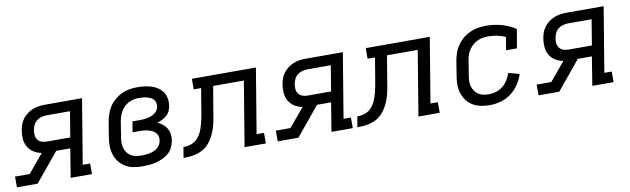

<svg xmlns="http://www.w3.org/2000/svg" viewBox="-44 -912 4282 1305"><g transform="rotate(-10 2097.0 -260.0)"><path d="M-6 0V-74H95L201 -201Q172 -206 147.5 -221Q123 -236 108.5 -260Q94 -284 91 -314Q88 -344 93 -374Q96 -395 103.5 -415.5Q111 -436 124.5 -453.5Q138 -471 156 -484.5Q174 -498 194.5 -506Q215 -514 235.5 -517Q256 -520 277 -520H535L461 -73H512V0H365L397 -198H300L137 0ZM247 -271H410L439 -447H277Q260 -447 241.5 -442Q223 -437 208.5 -425.5Q194 -414 186 -397Q178 -380 175 -362Q172 -344 174 -326.5Q176 -309 186 -296Q196 -283 212.5 -277Q229 -271 247 -271Z M861 8Q829 8 799 2.5Q769 -3 743.5 -18Q718 -33 700 -56Q682 -79 673 -107.5Q664 -136 663.5 -167Q663 -198 669 -230L685 -330Q690 -356 698.5 -382.5Q707 -409 723 -433Q739 -457 761.5 -476Q784 -495 809.5 -507Q835 -519 862 -523.5Q889 -528 916 -528Q941 -528 966.5 -525Q992 -522 1015.5 -514.5Q1039 -507 1058.5 -493.5Q1078 -480 1091.5 -460.5Q1105 -441 1109 -416Q1113 -391 1109 -365Q1106 -348 1098.5 -331Q1091 -314 1076.5 -301.5Q1062 -289 1045 -280.5Q1028 -272 1011 -267Q1030 -258 1046.5 -245Q1063 -232 1073.5 -213.5Q1084 -195 1087 -173Q1090 -151 1086 -129Q1082 -106 1071 -83.5Q1060 -61 1041.5 -45Q1023 -29 1000 -18.5Q977 -8 954 -2Q931 4 907.5 6Q884 8 861 8ZM862 -66Q876 -66 890 -67Q904 -68 918.5 -70.5Q933 -73 947 -78.5Q961 -84 973 -92.5Q985 -101 993.5 -114.5Q1002 -128 1004 -142Q1007 -157 1004 -171.5Q1001 -186 991.5 -197Q982 -208 969 -214.5Q956 -221 942 -225Q928 -229 912.5 -230.5Q897 -232 882 -232H833L845 -305H894Q907 -305 920.5 -306Q934 -307 947 -309.5Q960 -312 973.5 -317Q987 -322 998.5 -330Q1010 -338 1018 -350Q1026 -362 1028 -375Q1030 -389 1026.5 -402Q1023 -415 1015 -424.5Q1007 -434 994.5 -439.5Q982 -445 969.5 -448.5Q957 -452 943.5 -453Q930 -454 916 -454Q898 -454 880 -450.5Q862 -447 845.5 -438.5Q829 -430 814.5 -416.5Q800 -403 790.5 -386.5Q781 -370 775.5 -352.5Q770 -335 767 -318L751 -218Q747 -198 746.5 -179Q746 -160 750.5 -142Q755 -124 765 -109Q775 -94 790 -84Q805 -74 823.5 -70Q842 -66 862 -66Z M1565 0 1639 -447H1427L1397 -269Q1394 -249 1390.5 -229Q1387 -209 1382 -189Q1377 -169 1370 -149.5Q1363 -130 1353 -111Q1343 -92 1330 -74.5Q1317 -57 1300.5 -43.5Q1284 -30 1264.5 -21.5Q1245 -13 1224.5 -8Q1204 -3 1184 -1.5Q1164 0 1144 0L1156 -73Q1173 -73 1191 -76.5Q1209 -80 1225.5 -88.5Q1242 -97 1254.5 -111Q1267 -125 1276 -141Q1285 -157 1291 -174.5Q1297 -192 1301.5 -209Q1306 -226 1309.5 -243.5Q1313 -261 1316 -278L1344 -447H1293V-520H1735L1661 -73H1712V0Z M1794 0V-74H1895L2001 -201Q1972 -206 1947.5 -221Q1923 -236 1908.5 -260Q1894 -284 1891 -314Q1888 -344 1893 -374Q1896 -395 1903.5 -415.5Q1911 -436 1924.5 -453.5Q1938 -471 1956 -484.5Q1974 -498 1994.5 -506Q2015 -514 2035.5 -517Q2056 -520 2077 -520H2335L2261 -73H2312V0H2165L2197 -198H2100L1937 0ZM2047 -271H2210L2239 -447H2077Q2060 -447 2041.5 -442Q2023 -437 2008.5 -425.5Q1994 -414 1986 -397Q1978 -380 1975 -362Q1972 -344 1974 -326.5Q1976 -309 1986 -296Q1996 -283 2012.5 -277Q2029 -271 2047 -271Z M2765 0 2839 -447H2627L2597 -269Q2594 -249 2590.5 -229Q2587 -209 2582 -189Q2577 -169 2570 -149.5Q2563 -130 2553 -111Q2543 -92 2530 -74.5Q2517 -57 2500.5 -43.5Q2484 -30 2464.5 -21.5Q2445 -13 2424.5 -8Q2404 -3 2384 -1.5Q2364 0 2344 0L2356 -73Q2373 -73 2391 -76.5Q2409 -80 2425.5 -88.5Q2442 -97 2454.5 -111Q2467 -125 2476 -141Q2485 -157 2491 -174.5Q2497 -192 2501.5 -209Q2506 -226 2509.5 -243.5Q2513 -261 2516 -278L2544 -447H2493V-520H2935L2861 -73H2912V0Z M3258 8Q3226 8 3196 2Q3166 -4 3141 -18.5Q3116 -33 3098.5 -56.5Q3081 -80 3072 -108Q3063 -136 3063 -167Q3063 -198 3069 -230L3085 -330Q3090 -357 3099.5 -384Q3109 -411 3126 -435Q3143 -459 3166 -477.5Q3189 -496 3215.5 -507.5Q3242 -519 3269.5 -523.5Q3297 -528 3325 -528Q3380 -528 3431.5 -513.5Q3483 -499 3527 -470L3505 -340H3430L3445 -429Q3418 -442 3387.5 -448Q3357 -454 3325 -454Q3307 -454 3288 -451Q3269 -448 3251.5 -439.5Q3234 -431 3219 -418Q3204 -405 3193 -388.5Q3182 -372 3176 -354Q3170 -336 3167 -318L3151 -218Q3147 -198 3146.5 -178.5Q3146 -159 3151 -141Q3156 -123 3166.5 -108Q3177 -93 3192 -83Q3207 -73 3226 -69.5Q3245 -66 3265 -66Q3289 -66 3314 -73.5Q3339 -81 3360 -98Q3381 -115 3395 -138Q3409 -161 3418 -186L3493 -165Q3481 -128 3458.5 -94.5Q3436 -61 3403.5 -37Q3371 -13 3333 -2.5Q3295 8 3258 8Z M3594 0V-74H3695L3801 -201Q3772 -206 3747.5 -221Q3723 -236 3708.5 -260Q3694 -284 3691 -314Q3688 -344 3693 -374Q3696 -395 3703.5 -415.5Q3711 -436 3724.5 -453.5Q3738 -471 3756 -484.5Q3774 -498 3794.5 -506Q3815 -514 3835.5 -517Q3856 -520 3877 -520H4135L4061 -73H4112V0H3965L3997 -198H3900L3737 0ZM3847 -271H4010L4039 -447H3877Q3860 -447 3841.5 -442Q3823 -437 3808.5 -425.5Q3794 -414 3786 -397Q3778 -380 3775 -362Q3772 -344 3774 -326.5Q3776 -309 3786 -296Q3796 -283 3812.5 -277Q3829 -271 3847 -271Z"/></g></svg>

Font: Iosevka HT Extended
Style: Italic
Weight: 400
Width: 7
Italic angle: -9°
Monospace: yes
Designer: Belleve Invis
Foundry: Belleve Invis
Version: Version 32.3.0; ttfautohint (v1.8.4)